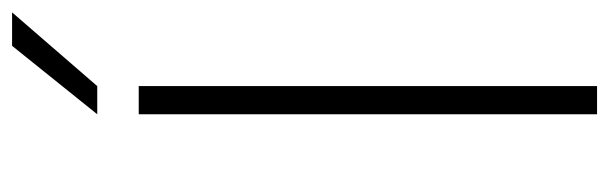

<svg xmlns="http://www.w3.org/2000/svg" viewBox="-357 -627 984 310"><g transform="rotate(-90 135.0 -472.0)"><path d="M105.5 0V-740H151V0ZM105.5 -807 216 -944.5H270L151 -807Z"/></g></svg>

Font: Encode Sans Expanded ExtraLight
Style: Regular
Weight: 275
Width: 7
Designer: Multiple Designers
Foundry: Impallari Type
Version: Version 2.000